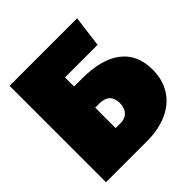

<svg xmlns="http://www.w3.org/2000/svg" viewBox="-185 -840 983 983"><g transform="rotate(-45 306.0 -349.0)"><path d="M319 -462H261V-528H497L519 -698H30V0H330C490 0 607 -84 607 -238C607 -387 503 -462 319 -462ZM295 -161H261V-309H291C351 -309 367 -273 367 -236C367 -199 349 -161 295 -161Z"/></g></svg>

Font: Fira Sans Ultra
Style: Regular
Weight: 950
Designer: Carrois Corporate & Edenspiekermann AG
Foundry: Carrois Corporate GbR & Edenspiekermann AG
Version: Version 4.203;PS 004.203;hotconv 1.0.88;makeotf.lib2.5.64775